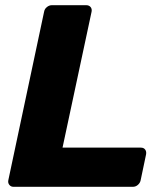

<svg xmlns="http://www.w3.org/2000/svg" viewBox="-20 -720 632 740"><path d="M32 0Q22 0 16 -7.5Q10 -15 12 -25L150 -675Q152 -686 161 -693Q170 -700 180 -700H312Q323 -700 329 -693Q335 -686 333 -675L221 -151H523Q534 -151 539.5 -143.5Q545 -136 543 -125L522 -25Q520 -15 511.5 -7.5Q503 0 492 0Z"/></svg>

Font: Rubik Light
Style: Bold Italic
Weight: 700
Italic angle: -12°
Version: Version 2.104